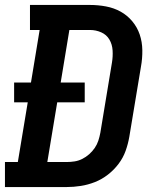

<svg xmlns="http://www.w3.org/2000/svg" viewBox="-24 -755 644 775"><path d="M-4 0V-101H48L88 -342H33V-422H101L136 -634H97V-735H339Q372 -735 404 -729Q436 -723 463 -708Q490 -693 510 -669Q530 -645 540 -615.5Q550 -586 550.5 -552.5Q551 -519 545 -486L498 -203Q493 -174 483 -146Q473 -118 454.5 -93.5Q436 -69 411.5 -50Q387 -31 359 -20Q331 -9 302 -4.5Q273 0 245 0ZM167 -101H245Q261 -101 277 -103.5Q293 -106 308 -113.5Q323 -121 336 -132.5Q349 -144 358.5 -158Q368 -172 373 -187.5Q378 -203 381 -219L428 -503Q432 -527 430.5 -551.5Q429 -576 417.5 -595.5Q406 -615 384.5 -624.5Q363 -634 339 -634H256L221 -422H318V-342H207Z"/></svg>

Font: Iosevka Curly Slab Extended
Style: Bold Italic
Weight: 700
Width: 7
Italic angle: -9°
Monospace: yes
Designer: Belleve Invis
Foundry: Belleve Invis
Version: Version 11.0.0; ttfautohint (v1.8.3)